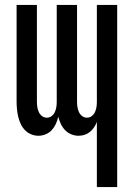

<svg xmlns="http://www.w3.org/2000/svg" viewBox="-20 -540 540 775"><path d="M371 215V-48Q367 -37 360 -26.5Q353 -16 343.5 -8Q334 0 322 4Q310 8 297 8Q282 8 267.5 2Q253 -4 242.5 -15Q232 -26 225.5 -40Q219 -54 215 -69Q212 -54 205.5 -40Q199 -26 189 -15Q179 -4 164.5 2Q150 8 135 8Q120 8 105.5 2Q91 -4 80.5 -15Q70 -26 63.5 -40Q57 -54 53.5 -69Q50 -84 48.5 -99.5Q47 -115 47 -130V-520H129V-130Q129 -119 130.5 -108.5Q132 -98 136.5 -88Q141 -78 149.5 -71.5Q158 -65 169 -65Q180 -65 188.5 -71.5Q197 -78 201.5 -88Q206 -98 207.5 -108.5Q209 -119 209 -130V-520H291V-130Q291 -119 292.5 -108.5Q294 -98 298.5 -88Q303 -78 311.5 -71.5Q320 -65 331 -65Q342 -65 350.5 -71.5Q359 -78 363.5 -88Q368 -98 369.5 -108.5Q371 -119 371 -130V-520H453V215Z"/></svg>

Font: Iosevka Medium
Style: Regular
Weight: 500
Monospace: yes
Designer: Belleve Invis
Foundry: Belleve Invis
Version: Version 32.5.0; ttfautohint (v1.8.4)